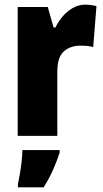

<svg xmlns="http://www.w3.org/2000/svg" viewBox="-20 -583 443 824"><path d="M345 -563Q369 -563 394 -557L380 -381Q370 -384 357.5 -385.5Q345 -387 326 -387Q281 -387 253.5 -362Q226 -337 226 -276V0H56V-553H185L210 -465H218Q229 -489 248 -511.5Q267 -534 292 -548.5Q317 -563 345 -563ZM236 72Q223 112 206.5 148.5Q190 185 167 221H57V207Q61 189 65.5 162Q70 135 73 108Q76 81 76 61H236Z"/></svg>

Font: Noto Sans Thai Cond Blk
Style: Regular
Weight: 900
Width: 3
Designer: Monotype Design Team
Foundry: Monotype Imaging Inc.
Version: Version 2.002; ttfautohint (v1.8.4.7-5d5b)